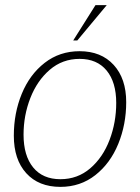

<svg xmlns="http://www.w3.org/2000/svg" viewBox="-20 -720 547 750"><path d="M34 -190Q34 -278 65 -353.5Q96 -429 154.5 -474.5Q213 -520 291 -520Q375 -520 424 -466.5Q473 -413 473 -321Q473 -234 442 -158Q411 -82 352.5 -36Q294 10 216 10Q131 10 82.5 -43.5Q34 -97 34 -190ZM434 -318Q434 -399 396.5 -444.5Q359 -490 291 -490Q224 -490 174.5 -447.5Q125 -405 98.5 -337Q72 -269 72 -194Q72 -112 109.5 -66Q147 -20 216 -20Q283 -20 332.5 -62.5Q382 -105 408 -173.5Q434 -242 434 -318ZM353 -700H397L282 -562H266Z"/></svg>

Font: Thasadith
Style: Italic
Weight: 400
Italic angle: -9°
Designer: Cadson Demak Co.,Ltd.
Foundry: Cadson Demak Co.,Ltd.
Version: Version 1.000; ttfautohint (v1.6)